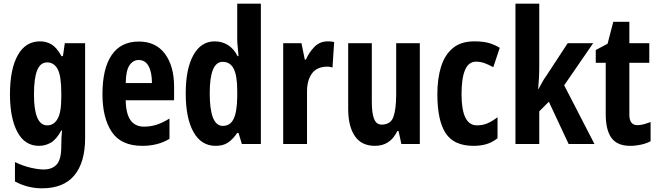

<svg xmlns="http://www.w3.org/2000/svg" viewBox="-20 -780 3565 1040"><path d="M197 -556Q231 -556 259 -539.5Q287 -523 313 -476H321L331 -546H441V-31Q441 99 383 169.5Q325 240 207 240Q130 240 61 203V98Q105 119 146.5 128.5Q188 138 216 138Q263 138 287.5 110.5Q312 83 312 12V5Q312 -15 313 -35.5Q314 -56 316 -73H312Q285 -24 255 -7Q225 10 191 10Q114 10 74 -65.5Q34 -141 34 -269Q34 -405 76 -480.5Q118 -556 197 -556ZM235 -442Q199 -442 181.5 -399.5Q164 -357 164 -268Q164 -101 236 -101Q271 -101 291.5 -135.5Q312 -170 312 -253V-276Q312 -368 292.5 -405Q273 -442 235 -442Z M732 -555Q824 -555 873.5 -488.5Q923 -422 923 -310V-237H661Q662 -164 687 -129Q712 -94 760 -94Q796 -94 828.5 -104.5Q861 -115 898 -138V-28Q865 -8 828 1Q791 10 751 10Q636 10 585.5 -65.5Q535 -141 535 -270Q535 -409 585 -482Q635 -555 732 -555ZM731 -455Q701 -455 681.5 -426.5Q662 -398 661 -330H803Q803 -388 785 -421.5Q767 -455 731 -455Z M1148 10Q1070 10 1028 -65Q986 -140 986 -274Q986 -407 1027.5 -481.5Q1069 -556 1143 -556Q1182 -556 1214 -536.5Q1246 -517 1267 -476H1272Q1270 -506 1267.5 -527Q1265 -548 1265 -569V-760H1393V0H1290L1272 -60H1265Q1240 -24 1214 -7Q1188 10 1148 10ZM1187 -98Q1227 -98 1245.5 -136Q1264 -174 1265 -256V-288Q1265 -370 1246 -407.5Q1227 -445 1186 -445Q1116 -445 1116 -275Q1116 -98 1187 -98Z M1755 -556Q1761 -556 1769.5 -555.5Q1778 -555 1790 -552L1781 -414Q1775 -417 1765.5 -418Q1756 -419 1754 -419Q1696 -419 1669 -381Q1642 -343 1643 -279V0H1514V-546H1613L1631 -457H1637Q1653 -495 1682.5 -525.5Q1712 -556 1755 -556Z M2254 -546V0H2154L2139 -70H2132Q2094 10 2011 10Q1938 10 1902 -43Q1866 -96 1866 -191V-546H1994V-228Q1994 -166 2006.5 -135.5Q2019 -105 2047 -105Q2096 -105 2111 -147Q2126 -189 2126 -268V-546Z M2545 10Q2439 10 2394 -58.5Q2349 -127 2349 -270Q2349 -354 2369 -418.5Q2389 -483 2433 -519.5Q2477 -556 2549 -556Q2599 -556 2630 -546.5Q2661 -537 2687 -521L2652 -416Q2625 -431 2603 -438.5Q2581 -446 2559 -446Q2518 -446 2499 -401Q2480 -356 2480 -270Q2480 -101 2563 -101Q2595 -101 2620.5 -112Q2646 -123 2675 -145V-31Q2645 -8 2614 1Q2583 10 2545 10Z M2901 -426Q2901 -388 2899.5 -359.5Q2898 -331 2895 -296H2896Q2910 -322 2918 -336.5Q2926 -351 2939 -369L3055 -546H3193L3036 -318L3200 0H3060L2953 -229L2901 -177V0H2772V-760H2901Z M3433 -102Q3448 -102 3465 -106.5Q3482 -111 3504 -119V-15Q3482 -3 3452.5 3.5Q3423 10 3394 10Q3324 10 3292.5 -32.5Q3261 -75 3261 -162V-440H3207V-509L3271 -543L3302 -662H3389V-546H3497V-440H3389V-158Q3389 -102 3433 -102Z"/></svg>

Font: Noto Sans Sinhala ExtraCondensed
Style: Bold
Weight: 700
Width: 2
Designer: Jelle Bosma - Monotype Design Team
Foundry: Monotype Imaging Inc.
Version: Version 2.006; ttfautohint (v1.8.4.7-5d5b)